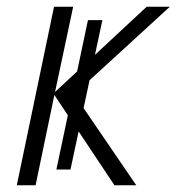

<svg xmlns="http://www.w3.org/2000/svg" viewBox="-20 -552 526 572"><path d="M30 0 141 -532H198L144 -278L417 -532H486L201 -271L386 0H321L142 -269L86 0ZM148 -47 242 -492H285L190 -47Z"/></svg>

Font: Noto Sans Display Light
Style: Italic
Weight: 300
Italic angle: -12°
Designer: Monotype Design Team
Foundry: Monotype Imaging Inc.
Version: Version 2.003